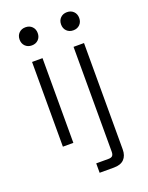

<svg xmlns="http://www.w3.org/2000/svg" viewBox="-161 -754 796 1035"><g transform="rotate(-20 237.0 -237.0)"><path d="M88 0V-486H148V0ZM118 -570Q95 -570 80.5 -584.5Q66 -599 66 -622Q66 -645 80.5 -659.5Q95 -674 118 -674Q141 -674 155.5 -659.5Q170 -645 170 -622Q170 -599 155.5 -584.5Q141 -570 118 -570ZM226 200V146H296Q313 146 319.5 138.5Q326 131 326 116V-486H386V124Q386 160 366.5 180Q347 200 308 200ZM356 -570Q333 -570 318.5 -584.5Q304 -599 304 -622Q304 -645 318.5 -659.5Q333 -674 356 -674Q379 -674 393.5 -659.5Q408 -645 408 -622Q408 -599 393.5 -584.5Q379 -570 356 -570Z"/></g></svg>

Font: Space Grotesk Light
Style: Regular
Weight: 300
Designer: Florian Karsten
Foundry: Florian Karsten
Version: Version 2.000